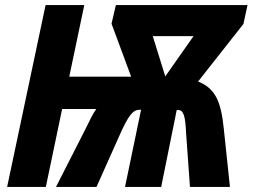

<svg xmlns="http://www.w3.org/2000/svg" viewBox="-20 -734 992 754"><path d="M629 -434 580 -592H740ZM8 0H160L224 -306H358C344 -286 332 -261 317 -230L200 0H359L447 -197C485 -284 503 -303 529 -303H534L471 0H613L674 -302H679C701 -302 708 -279 711 -208L726 0H883L859 -227C848 -339 824 -387 758 -414L936 -640L952 -714H435L418 -641L495 -433H252L311 -714H159Z"/></svg>

Font: Noto Sans Display SemiCondensed Extra
Style: Italic
Weight: 800
Width: 4
Italic angle: -12°
Designer: Monotype Design Team
Foundry: Monotype Imaging Inc.
Version: Version 1.900